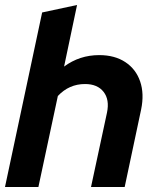

<svg xmlns="http://www.w3.org/2000/svg" viewBox="-22 -750 624 770"><path d="M-2 0 147 -700 287 -730 235 -483Q297 -529 376 -529Q438 -529 480.5 -501Q523 -473 540 -423.5Q557 -374 544 -311L478 0H343L407 -298Q418 -350 393.5 -381.5Q369 -413 319 -413Q255 -413 210 -365L132 0Z"/></svg>

Font: Red Hat Display
Style: Bold Italic
Weight: 700
Italic angle: -12°
Designer: Pentagram, MCKL
Foundry: Pentagram, MCKL
Version: Version 1.023; ttfautohint (v1.8.3)